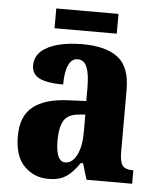

<svg xmlns="http://www.w3.org/2000/svg" viewBox="-51 -730 645 784"><g transform="rotate(5 271.5 -338.0)"><path d="M175 10Q118 10 77.5 -30Q37 -70 37 -154Q37 -235 85.5 -274Q134 -313 232 -317L303 -320V-374Q303 -430 291.5 -458.5Q280 -487 253 -487Q229 -487 216 -459Q203 -431 203 -379Q138 -379 106 -394.5Q74 -410 74 -446Q74 -482 100 -505Q126 -528 169.5 -539Q213 -550 267 -550Q365 -550 414 -511.5Q463 -473 463 -380V-125Q463 -85 474.5 -70Q486 -55 516 -55H519V0H332L312 -66H303Q284 -39 266.5 -22.5Q249 -6 228 2Q207 10 175 10ZM239 -63Q268 -63 286 -98.5Q304 -134 304 -191V-265L274 -262Q232 -258 216 -230.5Q200 -203 200 -150Q200 -108 209.5 -85.5Q219 -63 239 -63ZM148 -605V-686H403V-605Z"/></g></svg>

Font: Noto Serif Armenian Condensed ExtraBold
Style: Regular
Weight: 800
Width: 3
Designer: Monotype Design Team
Foundry: Monotype Imaging Inc.
Version: Version 2.008; ttfautohint (v1.8.4.7-5d5b)